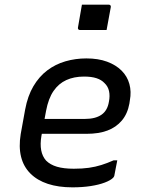

<svg xmlns="http://www.w3.org/2000/svg" viewBox="-20 -794 640 825"><path d="M351 -543Q402 -543 440 -529Q478 -515 502.5 -490.5Q527 -466 536 -433Q545 -400 538 -363L536 -349Q528 -305 503.5 -276Q479 -247 441.5 -233Q404 -219 352 -219Q328 -219 295 -219Q262 -219 223.5 -219Q185 -219 145 -219L108 -213L117 -283Q161 -283 200.5 -283Q240 -283 276 -283Q312 -283 345 -283Q390 -283 416 -301Q442 -319 448 -357Q453 -382 448.5 -402.5Q444 -423 429 -437Q416 -451 394.5 -458Q373 -465 341 -465Q298 -465 265 -450Q232 -435 210 -403Q188 -371 178 -318L158 -210Q152 -175 157 -148.5Q162 -122 178 -104Q196 -86 225 -77.5Q254 -69 297 -69Q334 -69 362 -73Q390 -77 415.5 -85Q441 -93 468 -105H484Q481 -89 477.5 -72Q474 -55 471 -38Q470 -36 469 -34Q468 -32 466 -30Q455 -19 430 -9.5Q405 0 369.5 5.5Q334 11 291 11Q231 11 185.5 -4Q140 -19 110.5 -48.5Q81 -78 70.5 -120.5Q60 -163 69 -218L88 -323Q99 -382 123.5 -423.5Q148 -465 183 -491.5Q218 -518 261 -530.5Q304 -543 351 -543ZM332 -774Q346 -774 360.5 -774Q375 -774 389.5 -774Q404 -774 418.5 -774Q433 -774 447 -774Q452 -774 454.5 -771Q457 -768 456 -763L438 -665Q424 -665 410 -665Q396 -665 381 -665Q366 -665 352 -665Q338 -665 324 -665Q319 -665 316.5 -668Q314 -671 315 -676Z"/></svg>

Font: RecMonoLinear Nerd Font Mono
Style: Italic
Weight: 400
Italic angle: -10°
Monospace: yes
Version: Version 1.085; ttfautohint (v1.8.4.7-5d5b);Nerd Fonts 3.2.1